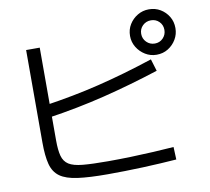

<svg xmlns="http://www.w3.org/2000/svg" viewBox="-92 -951 1183 1083"><g transform="rotate(-10 500.0 -410.0)"><path d="M440 28Q334 28 268 19Q202 10 167 -15Q132 -40 119.5 -87.5Q107 -135 107 -212V-742H185V-210Q185 -155 194 -121.5Q203 -88 229.5 -71Q256 -54 310 -49Q364 -44 454 -44Q517 -44 584 -46Q651 -48 714.5 -51.5Q778 -55 831 -59L834 13Q792 16 742.5 19Q693 22 640.5 24Q588 26 536.5 27Q485 28 440 28ZM156 -415Q242 -428 320.5 -443Q399 -458 474.5 -476.5Q550 -495 628 -517.5Q706 -540 791 -568L812 -499Q648 -446 492 -407.5Q336 -369 167 -344ZM828 -588Q793 -588 763.5 -606Q734 -624 716 -653.5Q698 -683 698 -718Q698 -755 716 -784Q734 -813 763.5 -830.5Q793 -848 828 -848Q865 -848 894 -830.5Q923 -813 940.5 -784Q958 -755 958 -718Q958 -683 940.5 -653.5Q923 -624 894 -606Q865 -588 828 -588ZM829 -652Q857 -652 876 -671.5Q895 -691 895 -719Q895 -747 876 -766Q857 -785 829 -785Q801 -785 781.5 -766Q762 -747 762 -719Q762 -691 781.5 -671.5Q801 -652 829 -652Z"/></g></svg>

Font: M PLUS 1
Style: Regular
Weight: 400
Designer: Coji Morishita
Foundry: UNDERFOREST DESIGN
Version: Version 1.001